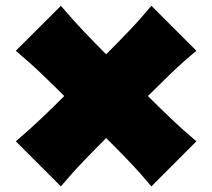

<svg xmlns="http://www.w3.org/2000/svg" viewBox="-20 -693 734 665"><path d="M190.9 -47.4 34.7 -203.6Q82.5 -244.1 124.3 -283.9Q166 -323.7 202.6 -360.4Q166 -397 124.3 -437Q82.5 -477.1 34.7 -517.1L190.9 -672.9Q231.4 -625 271.2 -583.3Q311 -541.5 347.7 -504.9Q384.3 -541.5 424.3 -583.3Q464.4 -625 504.4 -672.9L660.2 -517.1Q612.3 -477.5 570.6 -437.3Q528.8 -397 492.2 -360.4Q528.8 -323.7 570.6 -283.9Q612.3 -244.1 660.2 -203.6L504.4 -47.4Q464.4 -95.2 424.1 -137.2Q383.8 -179.2 347.7 -214.8Q312 -179.2 271.5 -137.2Q231 -95.2 190.9 -47.4Z"/></svg>

Font: Pinar-FD Black
Style: Regular
Weight: 900
Designer: Amin Abedi
Version: Version 3.000